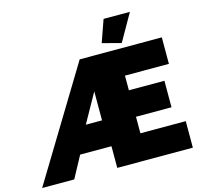

<svg xmlns="http://www.w3.org/2000/svg" viewBox="-150 -1052 1248 1190"><g transform="rotate(-15 474.0 -457.0)"><path d="M407 -710H934V-540H652V-446H880V-276H652V-170H943V0H458V-139H257L182 0H-24ZM443 -309V-495L339 -309ZM685 -740 565 -772 615 -914H784Z"/></g></svg>

Font: Raleway
Style: Heavy
Weight: 900
Designer: Matt McInerney, Pablo Impallari, Rodrigo Fuenzalida
Foundry: Matt McInerney, Pablo Impallari, Rodrigo Fuenzalida
Version: Version 2.001; ttfautohint (v0.8) -G 200 -r 50